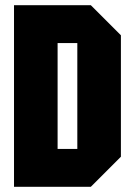

<svg xmlns="http://www.w3.org/2000/svg" viewBox="-20 -720 517 740"><path d="M202 -146H278V-554H202ZM34 0V-700H330L446 -584V-116L330 0Z"/></svg>

Font: Tektur Condensed
Style: Bold
Weight: 700
Width: 3
Designer: Adam Jagosz
Foundry: Adam Jagosz
Version: Version 1.005;gftools[0.9.30]